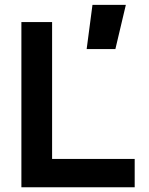

<svg xmlns="http://www.w3.org/2000/svg" viewBox="-20 -786 626 806"><path d="M343.8 -580.1 368.2 -765.6H508.3L464.4 -580.1ZM69.8 0V-693.4H198.7V0ZM69.8 0V-118.7H545.4V0Z"/></svg>

Font: Cascadia Code PL
Style: Regular
Weight: 400
Monospace: yes
Designer: Aaron Bell
Foundry: Saja Typeworks
Version: Version 2102.003